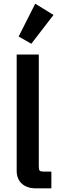

<svg xmlns="http://www.w3.org/2000/svg" viewBox="-20 -1031 324 1051"><path d="M176.3 0Q127.9 0 99.6 -25.6Q71.3 -51.3 71.3 -96.2V-732.4H192.4V-119.1Q192.4 -102.5 197 -97.2Q201.7 -91.8 216.8 -91.8H261.2V0ZM151.4 -791.5 82 -831.1 172.9 -1010.7 272.9 -949.2Z"/></svg>

Font: Schibsted Grotesk SemiBold
Style: Regular
Weight: 600
Designer: Bakken & Baeck AS, Henrik Kongsvoll
Foundry: Schibsted ASA
Version: Version 1.100;gftools[0.9.25]